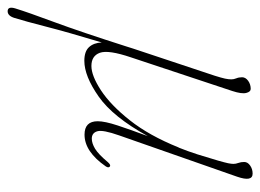

<svg xmlns="http://www.w3.org/2000/svg" viewBox="-150 -363 680 502"><g transform="rotate(90 190.0 -112.0)"><path d="M137 -333.5Q142.5 -351 144.5 -360.2Q146.5 -369.5 146.5 -377Q146.5 -383 143.8 -389.8Q141 -396.5 141 -405Q141 -414 150.2 -420.8Q159.5 -427.5 171.5 -427.5Q179 -427.5 182 -415.8Q185 -404 177 -379.5L89 -114.5Q69 -55.5 77 -33.2Q85 -11 111.5 -11Q137 -11 175.2 -36Q213.5 -61 253.5 -111.5Q293.5 -162 324.5 -239L325 -239.5Q334.5 -263 342.5 -288Q353.5 -323.5 358.8 -341.8Q364 -360 365.8 -368.5Q367.5 -377 367.5 -382.5Q367.5 -388.5 365 -395.2Q362.5 -402 362.5 -410.5Q362.5 -419.5 371.8 -426Q381 -432.5 393 -432.5Q415 -432.5 401 -392L293 -83.5Q278 -41 282.2 -26.5Q286.5 -12 301.5 -12Q313.5 -12 327.8 -20.5Q342 -29 363 -54Q370 -62 374 -59.5Q379 -56 374 -48.5Q335.5 7 291 7Q256 7 256 -27.5Q256 -46 267 -79.5Q278 -113 295 -158.5Q245 -67.5 191.5 -30Q138 7.5 98 7.5Q73.5 7.5 62.2 -4.8Q51 -17 50 -38Q23 51.5 8.8 107Q-5.5 162.5 -14 190Q-19.5 208 -31.5 208Q-45 208 -39 188Q-29 155.5 -3.2 86Q22.5 16.5 60.5 -102.5Q63 -111 66 -120Z"/></g></svg>

Font: Fraunces 144pt Soft Thin
Style: Italic
Weight: 100
Italic angle: -16°
Version: Version 1.000;[0bf87f6ff]